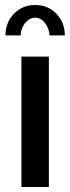

<svg xmlns="http://www.w3.org/2000/svg" viewBox="-20 -750 282 770"><path d="M66 0V-523H176V0ZM121 -679Q98 -679 80.5 -657.5Q63 -636 63 -608H2Q2 -660 36 -695Q70 -730 121 -730Q172 -730 206 -695Q240 -660 240 -608H179Q176 -639 159.5 -659Q143 -679 121 -679Z"/></svg>

Font: Raleway SemiBold
Style: Regular
Weight: 600
Designer: Matt McInerney, Pablo Impallari, Rodrigo Fuenzalida
Foundry: Matt McInerney, Pablo Impallari, Rodrigo Fuenzalida
Version: Version 4.026